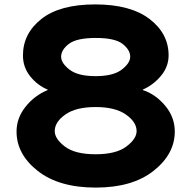

<svg xmlns="http://www.w3.org/2000/svg" viewBox="-20 -840 867 870"><path d="M599 -246Q599 -287 550.5 -321Q502 -355 413 -355Q324 -355 276 -321Q228 -287 228 -246Q228 -211 274 -176Q320 -141 413 -141Q506 -141 552.5 -176Q599 -211 599 -246ZM570 -583Q570 -614 535.5 -641Q501 -668 414 -668Q327 -668 292 -641Q257 -614 257 -583Q257 -554 295 -524.5Q333 -495 413 -495Q493 -495 531.5 -524.5Q570 -554 570 -583ZM772 -244Q772 -142 676 -66Q580 10 414 10Q247 10 151 -65.5Q55 -141 55 -244Q55 -305 95.5 -356Q136 -407 196 -432V-434Q150 -453 117 -494Q84 -535 84 -589Q84 -688 167.5 -754Q251 -820 411 -820Q571 -820 657.5 -754Q744 -688 744 -589Q744 -538 709.5 -496.5Q675 -455 627 -434V-432Q685 -413 728.5 -361Q772 -309 772 -244Z"/></svg>

Font: Sinkin Sans 700 Bold
Style: Bold
Weight: 700
Designer: Keith Bates
Foundry: K-Type
Version: Sinkin Sans (version 1.0)  by Keith Bates   •   © 2014   www